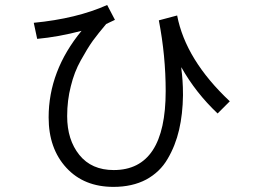

<svg xmlns="http://www.w3.org/2000/svg" viewBox="-20 -727 1040 769"><path d="M115.2 -635.7Q287.1 -652.3 409.2 -707Q419.9 -687.5 440.4 -647.5Q431.6 -643.6 405.3 -630.9Q374 -593.8 351.6 -563.5Q330.1 -533.2 303.7 -485.4Q277.3 -438.5 263.7 -381.8Q249 -325.2 249 -261.7Q249 -167 297.9 -106.4Q346.7 -45.9 435.5 -45.9Q643.6 -45.9 643.6 -362.3Q643.6 -503.9 616.2 -645.5Q640.6 -652.3 689.5 -665Q723.6 -487.3 900.4 -321.3Q883.8 -304.7 851.6 -272.5Q763.7 -355.5 706.1 -458Q706.1 -454.1 707 -445.3Q709 -432.6 710.9 -406.2Q712.9 -379.9 712.9 -345.7Q711.9 -269.5 697.3 -207Q682.6 -143.6 651.4 -90.8Q621.1 -38.1 565.4 -7.8Q509.8 21.5 434.6 21.5Q316.4 21.5 246.1 -54.7Q174.8 -131.8 174.8 -256.8Q174.8 -443.4 306.6 -603.5Q213.9 -579.1 128.9 -571.3Q124 -592.8 115.2 -635.7Z"/></svg>

Font: Gothic A1
Style: Regular
Weight: 400
Designer: HanYang I&C Co.,Ltd.
Version: Version 2.50